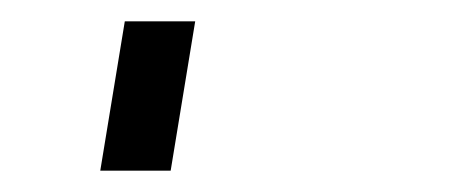

<svg xmlns="http://www.w3.org/2000/svg" viewBox="-20 60 440 180"><path d="M74 220 97 80H163L140 220Z"/></svg>

Font: Iosevka Aile Light Oblique
Style: Regular
Weight: 300
Italic angle: -9°
Designer: Belleve Invis
Foundry: Belleve Invis
Version: Version 31.1.0; ttfautohint (v1.8.4)